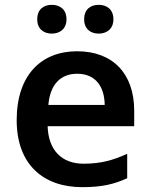

<svg xmlns="http://www.w3.org/2000/svg" viewBox="-20 -857 621 794"><path d="M134 -777C134 -737 161 -718 194 -718C227 -718 255 -737 255 -777C255 -819 227 -837 194 -837C161 -837 134 -819 134 -777ZM328 -777C328 -737 355 -718 388 -718C421 -718 449 -737 449 -777C449 -819 421 -837 388 -837C355 -837 328 -819 328 -777ZM299 -645C149 -645 49 -545 49 -360C49 -175 161 -83 320 -83C400 -83 452 -95 506 -120V-221C447 -194 396 -180 326 -180C234 -180 180 -237 177 -335H535V-399C535 -554 445 -645 299 -645ZM299 -552C376 -552 412 -498 413 -423H180C187 -508 231 -552 299 -552Z"/></svg>

Font: Noto Sans Kannada UI SemiBold
Style: Regular
Weight: 600
Designer: Jelle Bosma - Monotype Design Team
Foundry: Monotype Imaging Inc.
Version: Version 2.005